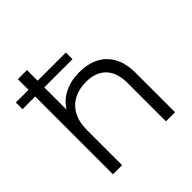

<svg xmlns="http://www.w3.org/2000/svg" viewBox="-192 -901 1059 1059"><g transform="rotate(-45 338.0 -371.0)"><path d="M367 -530Q431 -530 479.5 -505.5Q528 -481 555.5 -431Q583 -381 583 -305V0H512V-298Q512 -381 470.5 -423.5Q429 -466 354 -466Q298 -466 256.5 -443.5Q215 -421 192.5 -378.5Q170 -336 170 -276V0H99V-742H170V-434Q194 -473 236 -498Q291 -530 367 -530ZM0 -607V-659H390V-607Z"/></g></svg>

Font: Modern
Style: Small
Weight: 400
Designer: Julieta Ulanovsky
Foundry: Julieta Ulanovsky
Version: Version 8.000